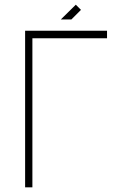

<svg xmlns="http://www.w3.org/2000/svg" viewBox="-20 -798 562 818"><path d="M118 0H87V-667H436V-635H118ZM284 -715H239L303 -778L325 -756Z"/></svg>

Font: Zector
Style: Regular
Weight: 400
Designer: GGBot
Version: 0.72